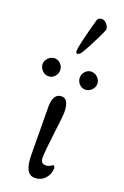

<svg xmlns="http://www.w3.org/2000/svg" viewBox="-201 -903 623 966"><g transform="rotate(20 110.5 -419.5)"><path d="M135 -668Q122 -646 111 -646Q102 -646 102 -659Q102 -687 143 -835Q148 -853 168 -853Q182 -853 194 -839Q206 -825 206 -812Q206 -805 179.5 -751.5Q153 -698 135 -668ZM-21.5 -571.5Q-7 -586 12 -586Q31 -586 44.5 -571.5Q58 -557 58 -538Q58 -519 44.5 -504.5Q31 -490 12 -490Q-7 -490 -21.5 -504.5Q-36 -519 -36 -538Q-36 -557 -21.5 -571.5ZM176.5 -571.5Q190 -586 209 -586Q228 -586 242.5 -571.5Q257 -557 257 -538Q257 -519 242.5 -504.5Q228 -490 209 -490Q190 -490 176.5 -504.5Q163 -519 163 -538Q163 -557 176.5 -571.5ZM150 -343Q150 -328 137.5 -228Q125 -128 125 -95Q125 -64 153 -64Q162 -64 170 -67.5Q178 -71 182.5 -74.5Q187 -78 188 -78Q198 -78 198 -62Q198 -34 177 -10Q156 14 121 14Q68 14 67 -86L65 -332Q61 -418 111 -418Q150 -418 150 -343Z"/></g></svg>

Font: EB Garamond 08
Style: Regular
Weight: 400
Version: Version 0.016 ; ttfautohint (v1.5)